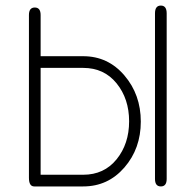

<svg xmlns="http://www.w3.org/2000/svg" viewBox="-20 -663 703 690"><path d="M579 -615V-20Q579 7 558 7Q537 7 537 -20V-615Q537 -643 558 -643Q579 -643 579 -615ZM126 -461H279Q368 -461 427 -392Q486 -323 486 -226Q486 -129 427 -61Q368 7 279 7H103Q84 7 84 -24V-609Q84 -636 105 -636Q126 -636 126 -609ZM279 -419H126V-35H279Q354 -35 399 -90.5Q444 -146 444 -227Q444 -308 399 -363.5Q354 -419 279 -419Z"/></svg>

Font: Jura Light
Style: Regular
Weight: 300
Designer: Daniel Johnson, Alexei Vanyashin
Foundry: Daniel Johnson
Version: Version 5.103